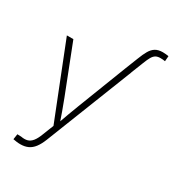

<svg xmlns="http://www.w3.org/2000/svg" viewBox="-219 -866 1096 1201"><g transform="rotate(30 328.5 -266.0)"><path d="M445.8 -529.3 483.4 -624.5Q498 -663.1 512.7 -688.2Q527.3 -713.4 547.9 -725.8Q568.4 -738.3 600.6 -738.3Q612.3 -738.3 623.3 -737.1Q634.3 -735.8 642.6 -734.4L639.6 -696.3Q632.8 -697.8 623.3 -698.5Q613.8 -699.2 605.5 -699.2Q585.4 -699.2 572.3 -691.7Q559.1 -684.1 548.8 -666.5Q538.6 -648.9 526.4 -617.2L491.7 -529.3ZM62.5 200.2 68.4 161.1 96.7 162.1Q123 167 142.6 161.6Q162.1 156.2 177.5 137.2Q192.9 118.2 206.1 83.5L237.8 2.9L27.3 -529.3H74.2L209.5 -182.6Q225.1 -143.1 239 -103.5Q252.9 -64 266.6 -24.4H253.4Q267.6 -64 281.7 -103.5Q295.9 -143.1 311.5 -182.6L445.8 -529.3H492.2L245.1 98.6Q230 136.7 211.9 160.4Q193.8 184.1 170.2 195.1Q146.5 206.1 115.2 206.1Q100.1 206.1 87.9 204.3Q75.7 202.6 62.5 200.2Z"/></g></svg>

Font: Inter 24pt ExtraLight
Style: Regular
Weight: 250
Designer: Rasmus Andersson
Foundry: rsms
Version: Version 4.001;git-66647c0bb